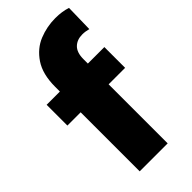

<svg xmlns="http://www.w3.org/2000/svg" viewBox="-253 -865 922 922"><g transform="rotate(-45 208.5 -403.5)"><path d="M335 -807Q380 -807 416 -795L413 -654Q391 -660 371 -660Q335 -660 313 -638.5Q291 -617 291 -572V-542H403V-401H291V0H101V-401H11V-542H101V-574Q101 -660 136 -712Q171 -764 224 -785.5Q277 -807 335 -807Z"/></g></svg>

Font: Chess Sans ExtraBold
Style: Regular
Weight: 800
Designer: Wolf Bōese
Foundry: Wolf Bōese
Version: Version 7.223